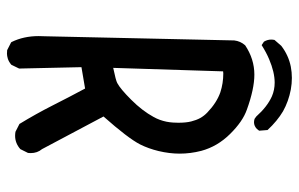

<svg xmlns="http://www.w3.org/2000/svg" viewBox="-170 -666 841 540"><g transform="rotate(90 250.0 -396.5)"><path d="M82 -85.4Q82 -94.2 82.5 -103L94.2 -635.3Q96.2 -652.8 107.9 -666Q146.5 -691.9 190.4 -691.9Q230.5 -691.9 288.6 -670.9Q322.3 -659.2 357.4 -623.5Q392.6 -587.9 404.8 -542.5Q412.6 -512.2 412.6 -481.9Q412.6 -453.1 405.3 -422.4Q398.4 -394 386.7 -370.6Q369.1 -336.4 308.1 -267.6L399.9 -94.7Q411.1 -81.5 411.1 -62.5Q411.1 -59.6 410.6 -55.2L399.9 -33.7Q383.3 -19 362.3 -19Q356.9 -19 351.1 -20L329.1 -31.2Q300.8 -77.6 277.3 -124Q253.9 -170.4 229.5 -215.8L169.4 -205.6L173.3 -30.3L162.6 -8.3Q153.8 -1 145.5 1.5Q137.2 3.9 131.6 3.9Q126 3.9 121.6 3.4L99.6 -7.8L98.6 -9.3Q82 -43 82 -85.4ZM322.8 -444.8Q324.7 -454.6 325.2 -463.4Q325.7 -472.2 325.7 -478Q325.7 -500 322 -514.4Q318.4 -528.8 312.5 -539.6Q306.2 -550.8 296.9 -559.6Q269.5 -585.9 240.2 -596.2Q214.8 -604.5 187 -604.5Q184.1 -604.5 181.2 -604L171.4 -294.9Q206.5 -302.2 213.9 -306.2Q230.5 -314.9 261.2 -345.7Q292 -376.5 309.6 -408.7Q318.8 -425.3 322.8 -444.8ZM212.9 -749Q183.6 -749 147 -733.4Q128.4 -725.6 107.4 -712.4L97.7 -718.8Q91.8 -728.5 91.8 -739.3Q91.8 -743.2 92.8 -748.5L109.4 -767.6Q136.2 -788.1 168 -794.4Q183.6 -797.4 199.7 -797.4Q215.8 -797.4 232.4 -794.4Q265.6 -788.1 293.5 -772.5Q320.8 -756.3 346.2 -729L348.1 -705.6L347.2 -704.1L343.3 -699.2Q335 -690.9 324.2 -690.9Q320.3 -690.9 314.9 -692.4L308.1 -697.3Q280.8 -728 251.5 -741.2Q233.4 -749 212.9 -749Z"/></g></svg>

Font: Bakudai
Style: Medium
Weight: 500
Version: Version 1.48